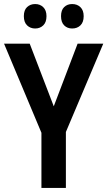

<svg xmlns="http://www.w3.org/2000/svg" viewBox="-20 -930 531 950"><path d="M246 -404 364 -714H491L306 -277V0H185V-273L0 -714H127ZM98 -850Q98 -880 114 -895Q130 -910 154 -910Q178 -910 194 -894.5Q210 -879 210 -850Q210 -820 194 -804.5Q178 -789 154 -789Q130 -789 114 -804.5Q98 -820 98 -850ZM282 -850Q282 -880 297.5 -895Q313 -910 337 -910Q362 -910 378 -894.5Q394 -879 394 -850Q394 -820 378 -804.5Q362 -789 337 -789Q313 -789 297.5 -804.5Q282 -820 282 -850Z"/></svg>

Font: Noto Sans Hebrew Condensed SemiBold
Style: Regular
Weight: 600
Width: 3
Designer: Monotype Design Team
Foundry: Monotype Imaging Inc.
Version: Version 2.004; ttfautohint (v1.8.4.7-5d5b)